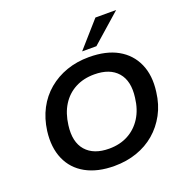

<svg xmlns="http://www.w3.org/2000/svg" viewBox="-162 -1093 1217 1253"><g transform="rotate(-20 447.0 -466.5)"><path d="M422 10Q305 10 224.5 -34.5Q144 -79 108 -161.5Q72 -244 86 -355Q97 -438 132 -504.5Q167 -571 223 -618Q279 -665 350.5 -690Q422 -715 506 -715Q625 -715 704.5 -670.5Q784 -626 820.5 -544Q857 -462 842 -351Q832 -267 796 -200.5Q760 -134 705 -87Q650 -40 578 -15Q506 10 422 10ZM428 -108Q503 -108 560.5 -139Q618 -170 654 -227Q690 -284 699 -363Q714 -475 661 -536Q608 -597 500 -597Q425 -597 367.5 -566.5Q310 -536 274.5 -479.5Q239 -423 229 -343Q214 -230 267.5 -169Q321 -108 428 -108ZM478 -765 635 -943H779L577 -765Z"/></g></svg>

Font: Nunito Sans 10pt SemiExpanded
Style: Bold Italic
Weight: 700
Width: 6
Italic angle: -9°
Designer: Vernon Adams
Foundry: Vernon Adams
Version: Version 3.101;gftools[0.9.27]